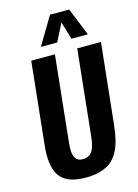

<svg xmlns="http://www.w3.org/2000/svg" viewBox="-154 -1146 889 1239"><g transform="rotate(-15 290.5 -527.0)"><path d="M197.8 -879.4 308.6 -1064.9H437L511.7 -879.4H402.3L366.7 -997.1L306.6 -879.4ZM261.7 10.7Q193.8 10.7 149.4 -7.8Q105 -26.4 83.7 -61.5Q62.5 -96.7 56.2 -147.9Q53.2 -170.9 53.2 -196.8Q53.2 -228.5 57.6 -264.2L114.7 -809.6H272.9L213.9 -244.1Q211.9 -224.6 210.9 -210Q210.4 -202.6 210.9 -194.8Q210.9 -187.5 210.9 -178.7Q211.9 -162.1 215.8 -150.4Q219.7 -138.7 226.6 -128.7Q233.4 -118.7 245.6 -113.8Q257.8 -108.9 274.4 -108.9Q293.9 -108.9 308.8 -116.7Q323.7 -124.5 332.8 -136.2Q341.8 -147.9 348.1 -167Q354.5 -186 357.4 -203.1Q360.4 -220.2 362.8 -244.1L421.9 -809.6H580.6L522.9 -264.2Q517.1 -210 506.3 -168.7Q495.6 -127.4 476.1 -92.5Q456.5 -57.6 428 -35.6Q399.4 -13.7 357.9 -1.5Q316.4 10.7 261.7 10.7Z"/></g></svg>

Font: Oswald
Style: Demi-Bold
Weight: 600
Designer: Vernon Adams
Foundry: Vernon Adams
Version: 3.0; ttfautohint (v0.94.23-7a4d-dirty) -l 8 -r 50 -G 200 -x 